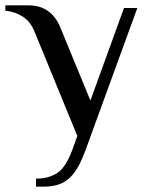

<svg xmlns="http://www.w3.org/2000/svg" viewBox="-30 -500 564 720"><path d="M105 200V170Q151 170 183.5 149.5Q216 129 240 65L260 10L100 -380Q85 -418 56.5 -437Q28 -456 -10 -460V-480H75Q120 -480 149.5 -459Q179 -438 195 -400L309 -123L435 -470H485L290 65Q270 120 247.5 149Q225 178 197.5 189Q170 200 135 200Z"/></svg>

Font: El Messiri
Style: Regular
Weight: 400
Designer: Mohamed Gaber
Foundry: Kief Type Foundry
Version: Version 2.020